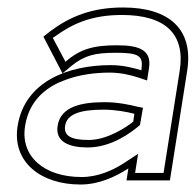

<svg xmlns="http://www.w3.org/2000/svg" viewBox="-20 -482 523 513"><path d="M27 -145C12 -49 89 11 195 11C245 11 289 -10 323 -32L318 0H434L480 -292C498 -404 432 -462 309 -462C224 -462 166 -437 115 -399L96 -384L147 -286L171 -306C206 -334 233 -341 290 -341C350 -341 363 -333 358 -299V-294C339 -300 309 -308 276 -308C163 -308 46 -265 27 -145ZM47 -145C56 -203 90 -239 136 -261L156 -269C191 -282 232 -288 273 -288C303 -288 331 -281 349 -275L373 -267L378 -299C386 -348 353 -361 293 -361C232 -361 195 -352 155 -317L121 -381L126 -384C174 -419 225 -442 306 -442C422 -442 476 -391 460 -292L417 -20H341L349 -71L314 -48C282 -27 242 -9 198 -9C98 -9 34 -64 47 -145ZM134 -146C127 -103 165 -88 214 -88C278 -88 331 -128 354 -148L362 -194L347 -197C327 -202 294 -209 260 -209C199 -209 142 -198 134 -146ZM154 -146C159 -177 193 -189 257 -189C288 -189 320 -183 339 -178L336 -157C319 -143 267 -108 217 -108C168 -108 150 -120 154 -146Z"/></svg>

Font: Charger Pro
Style: OlObl
Weight: 900
Designer: Jasper
Foundry: Cannot Into Space Fonts
Version: Version 1.09